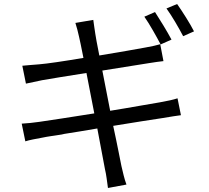

<svg xmlns="http://www.w3.org/2000/svg" viewBox="-20 -872 1040 955"><path d="M861 -852 808 -830C836 -791 868 -736 891 -692L945 -716C926 -754 887 -815 861 -852ZM779 -651 833 -675C812 -715 775 -775 751 -812L698 -789C724 -752 758 -691 779 -651ZM528 -321 489 -521 721 -558C748 -562 778 -567 793 -568L777 -652C760 -647 734 -641 705 -636C662 -628 571 -612 474 -596C463 -653 455 -693 454 -704C450 -727 447 -754 444 -773L355 -758C362 -736 368 -713 373 -690C376 -678 384 -640 395 -584C301 -568 213 -555 174 -552C143 -549 116 -548 91 -545L109 -456C132 -461 157 -466 189 -473C228 -480 315 -494 410 -509L449 -308C334 -289 227 -274 176 -266C149 -262 112 -258 88 -257L106 -169C127 -176 157 -181 194 -188C205 -191 218 -192 234 -195L248 -197C260 -199 273 -201 287 -203L300 -206C348 -214 404 -222 464 -233C483 -133 498 -54 502 -31C509 -2 512 28 517 63L609 46C598 17 591 -17 584 -46C579 -69 564 -150 543 -246C643 -262 734 -277 790 -285C829 -292 859 -296 880 -299L863 -383C842 -376 814 -370 775 -363C724 -355 629 -337 528 -321Z"/></svg>

Font: Spoqa Han Sans Neo
Style: Regular
Weight: 400
Designer: [Spoqa Han Sans Neo] Dong-huui Kim ___ Younghwa Kang ___ Yujin Lee ___ [Noto Sans] Ryoko NISHIZUKA ____ (kana & ideograp
Foundry: Spoqa (http://www.spoqa-han-sans.com)
Version: Version 1.100;hotconv 1.0.109;makeotfexe 2.5.65596